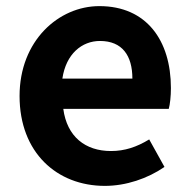

<svg xmlns="http://www.w3.org/2000/svg" viewBox="-20 -594 621 628"><path d="M323 14C392 14 463 -10 518 -48L468 -138C427 -113 388 -100 343 -100C259 -100 199 -147 187 -238H532C536 -252 539 -279 539 -306C539 -462 459 -574 305 -574C172 -574 44 -461 44 -280C44 -95 166 14 323 14ZM184 -337C196 -418 248 -460 307 -460C380 -460 413 -412 413 -337Z"/></svg>

Font: Noto Sans CJK TC
Style: Bold
Weight: 700
Designer: Ryoko NISHIZUKA 西塚涼子 (kana, bopomofo & ideographs); Paul D. Hunt (Latin, Greek & Cyrillic); Sandoll Communications 산돌커뮤니
Foundry: Adobe
Version: Version 2.004;hotconv 1.0.118;makeotfexe 2.5.65603